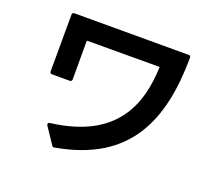

<svg xmlns="http://www.w3.org/2000/svg" viewBox="-129 -907 1258 1128"><g transform="rotate(20 500.0 -343.0)"><path d="M229 -61 296 39C299 45 303 48 309 48H310L314 47C758 -31 878 -328 881 -720C881 -729 877 -734 869 -734H867H154C145 -734 140 -729 140 -720L139 -366C139 -357 144 -352 153 -352H263C272 -352 277 -357 277 -366V-608L732 -609C724 -375 642 -129 238 -79C231 -78 227 -74 227 -69C227 -67 228 -64 229 -61Z"/></g></svg>

Font: LINE Seed JP_OTF Bold
Style: Regular
Weight: 700
Designer: LINE & Fontrix & Fontworks
Version: Version 1.009